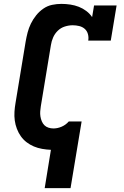

<svg xmlns="http://www.w3.org/2000/svg" viewBox="-20 -763 640 988"><path d="M210 205 242 8Q219 7 196.5 3Q174 -1 154 -9.5Q134 -18 117 -31Q100 -44 87.5 -61.5Q75 -79 67 -100Q59 -121 56 -143Q53 -165 54.5 -188Q56 -211 60 -234L112 -549Q116 -572 122 -595.5Q128 -619 139 -641.5Q150 -664 166 -684Q182 -704 203 -718.5Q224 -733 248 -738Q272 -743 296 -743Q319 -743 342 -739.5Q365 -736 385.5 -728Q406 -720 424 -706.5Q442 -693 454 -675L464 -735H580L550 -554H434Q437 -571 432.5 -587.5Q428 -604 416 -614.5Q404 -625 387.5 -629Q371 -633 354 -633Q334 -633 313.5 -626.5Q293 -620 277.5 -605Q262 -590 253.5 -570.5Q245 -551 242 -531L190 -216Q188 -203 187 -190Q186 -177 188 -164Q190 -151 195 -139Q200 -127 208.5 -118.5Q217 -110 229.5 -106Q242 -102 255 -102Q276 -102 297 -111Q318 -120 333 -137L334 -138H400L343 205Z"/></svg>

Font: Iosevka Curly Slab XBdExObl
Style: Regular
Weight: 800
Width: 7
Italic angle: -9°
Monospace: yes
Designer: Belleve Invis
Foundry: Belleve Invis
Version: Version 11.1.0; ttfautohint (v1.8.3)